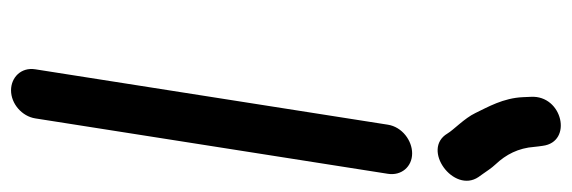

<svg xmlns="http://www.w3.org/2000/svg" viewBox="-364 -549 1036 348"><g transform="rotate(90 154.0 -375.0)"><path d="M206 -560 105.6 79C101.5 105 120.6 123 143.7 123C168 123 190.8 103.3 194.6 79L295 -560C298.9 -584.3 282.3 -604 258 -604C234.9 -604 210.1 -586 206 -560ZM300.9 -724.2 295 -732.5C290.9 -738.1 285.1 -747.6 277.6 -755.5C260.3 -773.9 248.3 -796.3 246.2 -825.6C245.8 -831.2 245.1 -833.9 244.3 -840.7C237.3 -895.6 152.1 -876.8 155.5 -819.1L156.1 -805.1C157.6 -769.1 174.2 -740.9 184.9 -718.6C194.4 -698.7 215.4 -679.2 222 -668C250.5 -620 331.3 -679.3 300.9 -724.2Z"/></g></svg>

Font: Just Breathe
Style: BdObl3
Weight: 400
Foundry: Cannot Into Space Fonts
Version: Version 0.72